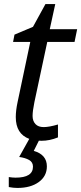

<svg xmlns="http://www.w3.org/2000/svg" viewBox="-20 -678 397 938"><path d="M57.1 -106Q57.1 -138.2 65.9 -179.2L127.9 -473.1H43.9L50.8 -508.8L141.1 -546.9L202.1 -658.2H250L223.1 -535.2H356.9L344.2 -473.1H210.9L147.9 -178.2Q139.2 -135.7 139.2 -111.3Q139.2 -86.9 153.3 -71.8Q167 -57.1 193.4 -57.1Q219.7 -57.1 263.2 -69.8V-6.8Q222.7 9.8 183.1 9.8Q176.3 9.8 169.9 9.3L145 59.1Q209 77.6 209 134.8Q209 182.6 169.4 211.4Q129.9 240.2 64.9 240.2Q44.9 240.2 22.9 235.8V187Q41.5 189.9 56.2 189.9Q141.1 189.9 141.1 136.2Q141.1 114.3 122.1 103.5Q103 92.8 73.7 88.9L123 0.5Q57.1 -23.9 57.1 -106Z"/></svg>

Font: OpenSans-Italic
Style: Italic
Weight: 400
Italic angle: -12°
Foundry: Ascender Corporation
Version: Version 1.10